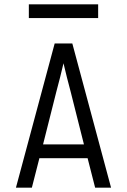

<svg xmlns="http://www.w3.org/2000/svg" viewBox="-20 -872 590 892"><path d="M54 0 234 -670H316L496 0H422L387 -137H163L128 0ZM370 -201 308 -447Q299 -479 291 -512Q283 -545 275 -578Q267 -545 259 -512Q251 -479 242 -447L180 -201ZM114 -788V-852H436V-788Z"/></svg>

Font: Lode Term
Style: Regular
Weight: 400
Monospace: yes
Designer: Belleve Invis
Foundry: Belleve Invis
Version: Version 29.2.0